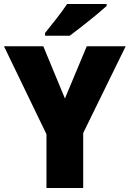

<svg xmlns="http://www.w3.org/2000/svg" viewBox="-20 -947 653 967"><path d="M517 -917V-927H318C289 -882 241 -824 207 -781V-767H331C384 -806 477 -880 517 -917ZM307 -451 198 -714H0L214 -271V0H399V-277L613 -714H417Z"/></svg>

Font: Noto Sans Arabic SemCond Blk
Style: Regular
Weight: 900
Width: 4
Designer: Monotype Design Team, Nadine Chahine, Nizar Qandah and Khaled Hosny
Foundry: Monotype Imaging Inc.
Version: Version 2.012